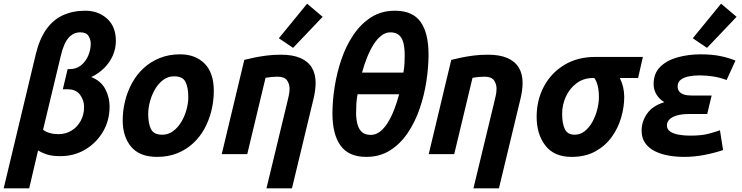

<svg xmlns="http://www.w3.org/2000/svg" viewBox="-73 -834 4013 1039"><path d="M-53 185 120 -538Q140 -622 177 -674.5Q214 -727 267.5 -751.5Q321 -776 388 -776Q459 -776 506.5 -733Q554 -690 554 -613Q554 -571 537.5 -533.5Q521 -496 491 -466Q461 -436 421 -417Q474 -396 497 -351.5Q520 -307 520 -258Q520 -181 483.5 -120Q447 -59 387 -24Q327 11 254 11Q210 11 183 2.5Q156 -6 133 -20L85 185ZM244 -108Q283 -108 314.5 -127.5Q346 -147 364 -180.5Q382 -214 382 -255Q382 -292 360 -321.5Q338 -351 292 -351H267L293 -460H304Q340 -460 365.5 -480.5Q391 -501 404.5 -533Q418 -565 418 -598Q418 -620 406 -639.5Q394 -659 361 -659Q325 -659 299 -630.5Q273 -602 257 -536L160 -132Q191 -108 244 -108Z M777 15Q683 15 637 -39.5Q591 -94 591 -183Q591 -236 604 -288Q617 -340 642 -385.5Q667 -431 704.5 -465.5Q742 -500 791.5 -520Q841 -540 902 -540Q984 -540 1034 -490Q1084 -440 1084 -342Q1084 -289 1071.5 -237Q1059 -185 1034.5 -139.5Q1010 -94 973 -59.5Q936 -25 887 -5Q838 15 777 15ZM805 -105Q838 -105 864 -124.5Q890 -144 908.5 -175Q927 -206 936.5 -241.5Q946 -277 946 -308Q946 -360 931 -390.5Q916 -421 869 -421Q836 -421 810 -401.5Q784 -382 766 -351Q748 -320 738.5 -284.5Q729 -249 729 -218Q729 -166 744 -135.5Q759 -105 805 -105Z M1369 185 1481 -279Q1485 -296 1489.5 -315.5Q1494 -335 1494 -354Q1494 -380 1480 -399.5Q1466 -419 1429 -419Q1413 -419 1397 -417.5Q1381 -416 1364 -413L1265 0H1127L1249 -510Q1276 -517 1306 -523Q1336 -529 1371 -533.5Q1406 -538 1448 -538Q1511 -538 1552.5 -520Q1594 -502 1614.5 -468Q1635 -434 1635 -385Q1635 -366 1632 -343.5Q1629 -321 1623 -297L1507 185ZM1513 -575 1436 -627 1589 -814 1673 -743Z M1909 15Q1814 15 1770 -46Q1726 -107 1726 -220Q1726 -288 1738 -364.5Q1750 -441 1775 -514Q1800 -587 1840 -646Q1880 -705 1935.5 -740.5Q1991 -776 2064 -776Q2160 -776 2203 -715.5Q2246 -655 2246 -539Q2246 -471 2234.5 -395Q2223 -319 2198 -246Q2173 -173 2133 -114Q2093 -55 2037.5 -20Q1982 15 1909 15ZM1933 -104Q1960 -104 1983 -121.5Q2006 -139 2025 -169.5Q2044 -200 2059.5 -239.5Q2075 -279 2087 -324H1862Q1857 -297 1855.5 -273.5Q1854 -250 1854 -224Q1854 -189 1861.5 -161.5Q1869 -134 1886 -119Q1903 -104 1933 -104ZM1886 -441H2110Q2115 -469 2116 -493Q2117 -517 2117 -536Q2117 -572 2110.5 -600Q2104 -628 2087 -643.5Q2070 -659 2039 -659Q2014 -659 1991 -641.5Q1968 -624 1949 -594Q1930 -564 1914 -524.5Q1898 -485 1886 -441Z M2489 185 2601 -279Q2605 -296 2609.5 -315.5Q2614 -335 2614 -354Q2614 -380 2600 -399.5Q2586 -419 2549 -419Q2533 -419 2517 -417.5Q2501 -416 2484 -413L2385 0H2247L2369 -510Q2396 -517 2426 -523Q2456 -529 2491 -533.5Q2526 -538 2568 -538Q2631 -538 2672.5 -520Q2714 -502 2734.5 -468Q2755 -434 2755 -385Q2755 -366 2752 -343.5Q2749 -321 2743 -297L2627 185Z M3020 15Q2926 15 2878.5 -46Q2831 -107 2831 -202Q2831 -292 2870 -365.5Q2909 -439 2980.5 -482.5Q3052 -526 3149 -526H3406L3380 -412H3281Q3293 -388 3299 -362.5Q3305 -337 3305 -309Q3305 -255 3288.5 -198Q3272 -141 3237.5 -93Q3203 -45 3149 -15Q3095 15 3020 15ZM3037 -105Q3067 -105 3091.5 -124.5Q3116 -144 3133 -175Q3150 -206 3159 -241.5Q3168 -277 3168 -308Q3168 -343 3161.5 -369.5Q3155 -396 3143 -412H3137Q3085 -412 3047 -383.5Q3009 -355 2989 -310.5Q2969 -266 2969 -218Q2969 -166 2983.5 -135.5Q2998 -105 3037 -105Z M3629 15Q3584 15 3543 7.5Q3502 0 3469.5 -16.5Q3437 -33 3418 -60.5Q3399 -88 3399 -127Q3399 -177 3429 -219.5Q3459 -262 3522 -281Q3494 -298 3479 -323.5Q3464 -349 3464 -379Q3464 -437 3500 -472.5Q3536 -508 3594.5 -524Q3653 -540 3719 -540Q3782 -540 3828 -530Q3874 -520 3907 -506L3859 -401Q3822 -415 3784.5 -420.5Q3747 -426 3712 -426Q3684 -426 3656.5 -421Q3629 -416 3611.5 -403Q3594 -390 3594 -367Q3594 -350 3602.5 -339Q3611 -328 3628 -322.5Q3645 -317 3672 -317H3778L3754 -217H3655Q3616 -217 3589.5 -209Q3563 -201 3549.5 -187.5Q3536 -174 3536 -155Q3536 -134 3554 -122Q3572 -110 3600.5 -105Q3629 -100 3662 -100Q3724 -100 3762.5 -110.5Q3801 -121 3823 -129L3840 -22Q3793 -6 3738.5 4.5Q3684 15 3629 15ZM3753 -575 3676 -627 3829 -814 3913 -743Z"/></svg>

Font: Ubuntu Sans Mono
Style: Bold Italic
Weight: 700
Italic angle: -13.5°
Monospace: yes
Designer: Dalton Maag Ltd
Foundry: Dalton Maag Ltd
Version: Version 1.006